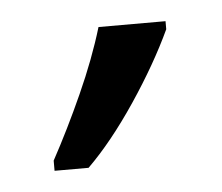

<svg xmlns="http://www.w3.org/2000/svg" viewBox="-28 -744 254 220"><g transform="rotate(-5 98.5 -634.0)"><path d="M27.3 -565.9Q45.9 -600.1 63.5 -639.2Q81.1 -678.2 91.8 -713.9H168.9V-704.6Q150.9 -666 122.6 -623.8Q94.2 -581.5 66.4 -554.2H27.3Z"/></g></svg>

Font: Open Sans Condensed
Style: Regular
Weight: 400
Width: 3
Designer: Monotype Design Team
Foundry: Monotype Imaging Inc.
Version: Version 3.000